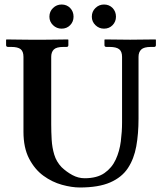

<svg xmlns="http://www.w3.org/2000/svg" viewBox="-20 -821 718 851"><path d="M521 -569Q521 -593 508 -603Q495 -613 466 -613H452Q443 -613 443 -621V-645L445 -646Q445 -646 465 -646Q485 -646 511.5 -645.5Q538 -645 557 -645Q575 -645 601.5 -645.5Q628 -646 648.5 -646Q669 -646 669 -646L671 -645V-621Q671 -613 663 -613H649Q618 -613 606 -601.5Q594 -590 594 -569V-295Q594 -228 584 -172.5Q574 -117 547 -76Q520 -35 468.5 -12.5Q417 10 334 10Q298 10 254.5 -2Q211 -14 172.5 -42Q134 -70 109 -118Q84 -166 84 -237V-569Q84 -593 71.5 -603Q59 -613 30 -613H16Q7 -613 7 -621V-645L9 -646Q9 -646 24.5 -646Q40 -646 62.5 -645.5Q85 -645 108 -645Q131 -645 146 -645Q159 -645 181.5 -645Q204 -645 227 -645.5Q250 -646 265.5 -646Q281 -646 281 -646L283 -645V-621Q283 -613 275 -613H261Q230 -613 218.5 -601.5Q207 -590 207 -569V-270Q207 -237 209 -202Q211 -167 220.5 -135.5Q230 -104 253 -80Q275 -59 301 -45Q327 -31 355 -31Q410 -31 443 -54Q476 -77 493 -114Q510 -151 515.5 -194.5Q521 -238 521 -278ZM199 -747Q199 -770 215 -785.5Q231 -801 253 -801Q276 -801 291 -785.5Q306 -770 306 -747Q306 -725 291 -709.5Q276 -694 253 -694Q231 -694 215 -709.5Q199 -725 199 -747ZM387 -747Q387 -770 403 -785.5Q419 -801 441 -801Q464 -801 479 -785.5Q494 -770 494 -747Q494 -725 479 -709.5Q464 -694 441 -694Q419 -694 403 -709.5Q387 -725 387 -747Z"/></svg>

Font: Libertinus Serif SemiBold
Style: Regular
Weight: 600
Designer: Philipp H. Poll, Khaled Hosny
Foundry: Caleb Maclennan
Version: Version 7.051;RELEASE